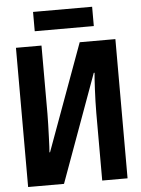

<svg xmlns="http://www.w3.org/2000/svg" viewBox="-59 -935 719 981"><g transform="rotate(-5 300.0 -444.5)"><path d="M45 0V-714H176V-364Q176 -339 175 -308.5Q174 -278 173 -248.5Q172 -219 171 -197Q170 -175 169 -167H172L372 -714H555V0H425V-347Q425 -374 426 -406.5Q427 -439 428.5 -469Q430 -499 431.5 -521.5Q433 -544 434 -552H430L229 0ZM148 -790V-889H451V-790Z"/></g></svg>

Font: Noto Sans Mono
Style: Bold
Weight: 700
Designer: Monotype Design Team
Foundry: Monotype Imaging Inc.
Version: Version 2.014